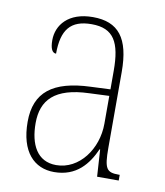

<svg xmlns="http://www.w3.org/2000/svg" viewBox="-68 -599 571 665"><g transform="rotate(10 217.5 -266.0)"><path d="M166 10C245 10 284 -41 308 -95H310L316 0H392V-20H388C346 -20 337 -31 337 -105V-372C337 -491 296 -542 206 -542C120 -542 81 -492 81 -439C81 -410 88 -395 102 -395C102 -479 132 -517 206 -517C284 -517 309 -471 309 -371V-306L240 -303C108 -298 46 -250 46 -146C46 -40 96 10 166 10ZM169 -15C102 -15 74 -71 74 -146C74 -227 118 -276 239 -280L309 -283V-185C309 -96 250 -15 169 -15Z"/></g></svg>

Font: Noto Serif Myanmar Condensed Thin
Style: Regular
Weight: 100
Width: 3
Designer: Ben Mitchell and the Monotype Design Team
Foundry: Monotype Imaging Inc.
Version: Version 2.106